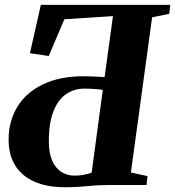

<svg xmlns="http://www.w3.org/2000/svg" viewBox="-20 -763 722 792"><path d="M249.5 9.5Q137.5 9.5 76.5 -41.5Q15.5 -92.5 15.5 -186.5Q15.5 -262.5 51 -321.5Q86.5 -380.5 156 -414.5Q225.5 -448.5 326.5 -448.5Q347.5 -448.5 370.8 -447.2Q394 -446 411.5 -445L446 -696.5L245.5 -683.5L181 -532L103.5 -543.5L148.5 -743H682.5L678 -706L607.5 -691.5L520 -51.5L588.5 -36.5L584.5 0H436.5Q387 0 341 4.8Q295 9.5 249.5 9.5ZM287 -38.5Q305.5 -38.5 323 -41.5Q340.5 -44.5 358 -50.5L404 -392Q393.5 -394 380.2 -395Q367 -396 353.5 -396.8Q340 -397.5 328.5 -397.5Q286 -397.5 252.8 -374.8Q219.5 -352 200.5 -304Q181.5 -256 181.5 -180Q181.5 -131 195.5 -99.8Q209.5 -68.5 233.5 -53.5Q257.5 -38.5 287 -38.5Z"/></svg>

Font: Merriweather 72pt ExtraBold
Style: Italic
Weight: 800
Italic angle: -7.8°
Version: Version 2.101